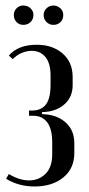

<svg xmlns="http://www.w3.org/2000/svg" viewBox="-20 -666 322 695"><path d="M105 9Q47 9 2 -19L12 -36Q50 -13 85 -13Q121 -13 145 -37Q169 -61 169 -108V-151Q169 -199 151 -223Q133 -247 100 -247H85V-266H100Q131 -267 147 -289Q163 -311 163 -359V-392Q163 -437 144.5 -459.5Q126 -482 95 -482Q77 -482 59 -474.5Q41 -467 26 -452L12 -465Q46 -504 113 -504Q170 -504 206.5 -472.5Q243 -441 243 -387V-358Q243 -316 215.5 -290.5Q188 -265 146 -261L132 -260V-253L146 -252Q191 -248 220 -220.5Q249 -193 249 -148V-112Q249 -56 209 -23.5Q169 9 105 9ZM30 -612Q30 -626 40 -636Q50 -646 64 -646Q80 -646 90.5 -636Q101 -626 101 -612Q101 -596 90.5 -586Q80 -576 64 -576Q50 -576 40 -586Q30 -596 30 -612ZM138 -612Q138 -626 148.5 -636Q159 -646 173 -646Q188 -646 198.5 -636Q209 -626 209 -612Q209 -596 199 -586Q189 -576 173 -576Q159 -576 148.5 -586Q138 -596 138 -612Z"/></svg>

Font: Moniqa SemBd Narrow Heading
Style: Regular
Weight: 600
Width: 4
Designer: Rajesh Rajput
Foundry: Rajesh Rajput
Version: Version 1.000